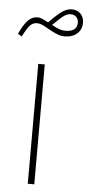

<svg xmlns="http://www.w3.org/2000/svg" viewBox="-56 -831 400 863"><g transform="rotate(5 144.0 -399.0)"><path d="M132.8 -541H103.5V0H132.8ZM149.9 -720.7Q185.1 -755.4 200 -765.6Q214.8 -775.9 229.5 -775.9Q245.1 -775.9 254.9 -766.1Q264.6 -756.3 264.6 -740.7Q264.6 -699.7 210.9 -699.7Q198.7 -699.7 185.5 -704.1Q172.4 -708.5 149.9 -720.7ZM131.3 -730.5Q110.4 -741.7 100.8 -745.4Q91.3 -749 82 -749Q58.6 -749 39.8 -730.2Q21 -711.4 1 -668L18.6 -657.2Q38.6 -696.3 51.5 -709.5Q64.5 -722.7 82 -722.7Q92.3 -722.7 103.5 -718.3Q114.7 -713.9 134.3 -702.1Q160.6 -687 177.5 -680.7Q194.3 -674.3 210.4 -674.3Q245.1 -674.3 266.4 -693.1Q287.6 -711.9 287.6 -742.2Q287.6 -767.1 272.5 -782.7Q257.3 -798.3 232.9 -798.3Q211.9 -798.3 190.4 -783.9Q168.9 -769.5 131.3 -730.5Z"/></g></svg>

Font: Estedad VF
Style: Regular
Weight: 100
Designer: Amin Abedi
Version: Version 7.3